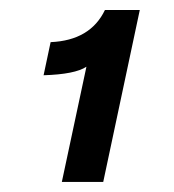

<svg xmlns="http://www.w3.org/2000/svg" viewBox="-20 -752 348 385"><path d="M187 -387.2H104L153.3 -618.2Q130.4 -603 67.4 -601.1L81.5 -667.5Q161.1 -670.9 190.4 -731.9H260.3Z"/></svg>

Font: Cadman
Style: Bold Italic
Weight: 700
Italic angle: -12°
Designer: Paul James MIller
Foundry: High-Logic / Made with FontCreator
Version: Version 2.114;March 28, 2021;FontCreator 13.0.0.2683 64-bit